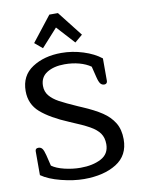

<svg xmlns="http://www.w3.org/2000/svg" viewBox="-101 -1000 797 1080"><g transform="rotate(-10 298.0 -459.5)"><path d="M282 -854 190 -752 146 -789 258 -932H307L419 -789L375 -752ZM49 -52V-188Q49 -205 67 -205Q81 -205 89 -194.5Q97 -184 104 -156L119 -94Q145 -75 191 -64Q237 -53 282 -53Q352 -53 399.5 -78Q447 -103 447 -159Q447 -196 429.5 -221Q412 -246 374.5 -267Q337 -288 264 -318Q161 -361 106.5 -408.5Q52 -456 52 -531Q52 -619 120 -663.5Q188 -708 286 -708Q349 -708 410.5 -688.5Q472 -669 512 -637V-508Q512 -501 507.5 -496Q503 -491 495 -491Q481 -491 472.5 -501.5Q464 -512 457 -541L442 -602Q415 -621 376.5 -631.5Q338 -642 293 -642Q232 -642 192.5 -617.5Q153 -593 153 -543Q153 -510 172.5 -486.5Q192 -463 226 -444.5Q260 -426 328 -396L349 -387Q417 -358 459 -330Q501 -302 524.5 -263.5Q548 -225 548 -169Q548 -77 476 -32Q404 13 291 13Q231 13 160.5 -5Q90 -23 49 -52Z"/></g></svg>

Font: Maitree Medium
Style: Regular
Weight: 500
Designer: CadsonDemak Team
Foundry: CadsonDemak
Version: Version 1.010